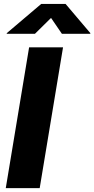

<svg xmlns="http://www.w3.org/2000/svg" viewBox="-20 -972 487 992"><path d="M305.7 -727.5 185.1 0H9.8L130.4 -727.5ZM160.6 -797.4H14.6L15.1 -800.8L192.9 -951.7H318.8L446.8 -800.8L446.3 -797.4H299.8L243.7 -879.4Z"/></svg>

Font: Inter Extra Bold
Style: Italic
Weight: 800
Italic angle: -9.39999°
Designer: Rasmus Andersson
Foundry: rsms
Version: Version 4.000;git-3c8e0fc